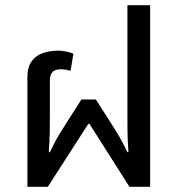

<svg xmlns="http://www.w3.org/2000/svg" viewBox="-20 -723 692 743"><path d="M86 0V-424Q86 -464 103 -486.5Q120 -509 147 -518Q174 -527 205 -527Q216 -527 233.5 -524Q251 -521 264 -515L253 -449Q243 -452 233 -453.5Q223 -455 217 -455Q192 -455 182.5 -443.5Q173 -432 173 -412V-271Q173 -242 172.5 -210.5Q172 -179 169 -134H173Q192 -175 209.5 -203Q227 -231 242 -255L295 -338H351L404 -255Q428 -218 443.5 -191Q459 -164 473 -134H477Q474 -179 473.5 -210.5Q473 -242 473 -271V-703H561V0H481L326 -244H322L165 0Z"/></svg>

Font: Noto Sans Thai UI
Style: Regular
Weight: 400
Designer: Monotype Design Team
Foundry: Monotype Imaging Inc.
Version: Version 2.000